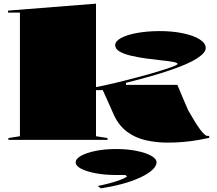

<svg xmlns="http://www.w3.org/2000/svg" viewBox="-20 -765 1185 1050"><path d="M505 -20 568 -10V0H26V-10L89 -20V-696H24V-707L505 -745ZM496 -272V-287Q545 -296 608 -311Q671 -326 734 -343Q792 -358 841 -373Q890 -388 920.5 -399Q951 -410 951 -416Q951 -422 926.5 -426.5Q902 -431 863 -435Q824 -439 780.5 -445Q737 -451 698 -460Q659 -469 634.5 -483Q610 -497 610 -518Q610 -540 642.5 -557.5Q675 -575 731 -585Q787 -595 854 -595Q923 -595 980.5 -583Q1038 -571 1071.5 -550Q1105 -529 1105 -503Q1105 -476 1056.5 -445Q1008 -414 910 -381Q864 -365 804 -348Q744 -331 669 -312V-301H950Q964 -268 978.5 -233Q993 -198 1009 -162Q1028 -129 1044.5 -102Q1061 -75 1075.5 -55.5Q1090 -36 1103 -26Q1107 -23 1112.5 -22Q1118 -21 1124 -22V-11Q1101 -6 1065 0.5Q1029 7 986 11Q943 15 898 15Q835 15 777.5 2Q720 -11 675 -44.5Q630 -78 603 -136Q589 -169 573.5 -202.5Q558 -236 542 -272ZM531 265 515 252Q546 246 578 237.5Q610 229 635.5 219.5Q661 210 675 201L666 192H615Q553 192 503 182.5Q453 173 423.5 157.5Q394 142 394 123Q394 103 424 86.5Q454 70 504 60Q554 50 615 50Q676 50 726 60Q776 70 806 86.5Q836 103 836 123Q836 144 811 166Q786 188 743 207.5Q700 227 645.5 241.5Q591 256 531 265Z"/></svg>

Font: Kalnia Expanded SemiBold
Style: Regular
Weight: 600
Width: 7
Designer: Frida Medrano
Foundry: Frida Medrano
Version: Version 1.105